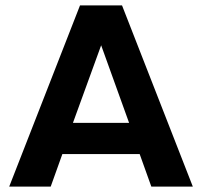

<svg xmlns="http://www.w3.org/2000/svg" viewBox="-20 -688 746 708"><path d="M538 0 495 -120H210L167 0H14L275 -668H430L691 0ZM353 -521 249 -235H456Z"/></svg>

Font: Celebes
Style: Bold
Weight: 700
Designer: Anugrah Pasau
Foundry: Lafontype
Version: Version 1.000; ttfautohint (v1.8.4)